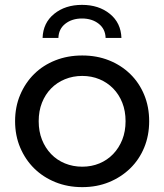

<svg xmlns="http://www.w3.org/2000/svg" viewBox="-20 -763 675 789"><path d="M42 -265Q42 -324 63 -373.5Q84 -423 120.5 -459Q157 -495 207.5 -515Q258 -535 318 -535Q378 -535 428 -515Q478 -495 515 -459Q552 -423 572.5 -373.5Q593 -324 593 -265Q593 -206 572.5 -156.5Q552 -107 515 -71Q478 -35 428 -14.5Q378 6 318 6Q258 6 207.5 -14.5Q157 -35 120.5 -71Q84 -107 63 -156.5Q42 -206 42 -265ZM496 -265Q496 -307 482.5 -341Q469 -375 445 -399.5Q421 -424 388.5 -437.5Q356 -451 318 -451Q280 -451 247 -437.5Q214 -424 190 -399.5Q166 -375 152.5 -341Q139 -307 139 -265Q139 -223 152.5 -189Q166 -155 190 -130Q214 -105 247 -91.5Q280 -78 318 -78Q356 -78 388.5 -91.5Q421 -105 445 -130Q469 -155 482.5 -189Q496 -223 496 -265ZM317 -743Q386 -743 431.5 -706Q477 -669 479 -607H414Q413 -644 385.5 -665.5Q358 -687 317 -687Q276 -687 248.5 -665.5Q221 -644 220 -607H155Q157 -669 202.5 -706Q248 -743 317 -743Z"/></svg>

Font: CMG Sans Medium
Style: Regular
Weight: 500
Designer: Julieta Ulanovsky
Foundry: Julieta Ulanovsky
Version: Version 7.200